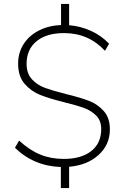

<svg xmlns="http://www.w3.org/2000/svg" viewBox="-20 -840 640 975"><path d="M331 7V115H289V8Q221 6 161.5 -19Q102 -44 56 -90L77 -126Q131 -77 184.5 -55Q238 -33 304 -33Q393 -33 443.5 -73Q494 -113 494 -184Q494 -227 469 -252.5Q444 -278 407 -291.5Q370 -305 305 -321Q229 -340 183 -358.5Q137 -377 104.5 -415Q72 -453 72 -517Q72 -572 99.5 -615.5Q127 -659 176.5 -684.5Q226 -710 290 -713V-820H331V-712Q390 -707 442.5 -683Q495 -659 534 -618L513 -582Q430 -672 305 -672Q216 -672 165.5 -630.5Q115 -589 115 -516Q115 -467 142 -437.5Q169 -408 209 -393.5Q249 -379 317 -362Q391 -344 434 -327Q477 -310 507.5 -275.5Q538 -241 538 -183Q538 -105 480.5 -53Q423 -1 331 7Z"/></svg>

Font: wassup Sans
Style: Light
Weight: 200
Version: Version 2.001